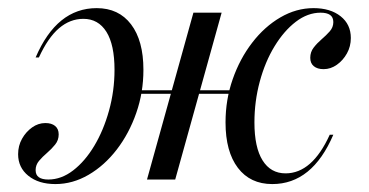

<svg xmlns="http://www.w3.org/2000/svg" viewBox="-20 -446 917 477"><path d="M656.5 11.3Q601.6 11.3 571 -29Q540.3 -69.4 540.3 -141.9Q540.3 -198.4 558.1 -249.2Q575.8 -300 606.5 -339.9Q637.1 -379.8 676.6 -402.8Q716.1 -425.8 758.9 -425.8Q800.8 -425.8 826.2 -405.6Q851.6 -385.5 851.6 -351.6Q851.6 -330.6 841.9 -313.3Q832.3 -296 816.9 -285.1Q801.6 -274.2 783.9 -274.2Q768.5 -274.2 759.7 -281.5Q750.8 -288.7 750.8 -302.4Q750.8 -316.9 759.3 -327.8Q767.7 -338.7 779 -348.4Q790.3 -358.1 799.2 -368.1Q808.1 -378.2 808.1 -391.1Q808.1 -403.2 800 -408.9Q791.9 -414.5 776.6 -414.5Q744.4 -414.5 714.9 -391.9Q685.5 -369.4 662.1 -331Q638.7 -292.7 625.4 -243.5Q612.1 -194.4 612.1 -141.9Q612.1 -79.8 632.3 -47.6Q652.4 -15.3 689.5 -15.3Q755.6 -15.3 799.2 -111.3H808.1Q755.6 11.3 656.5 11.3ZM117.7 11.3Q75.8 11.3 50.4 -9.3Q25 -29.8 25 -62.9Q25 -83.9 34.7 -101.2Q44.4 -118.5 59.7 -129.4Q75 -140.3 92.7 -140.3Q108.1 -140.3 116.9 -133.1Q125.8 -125.8 125.8 -112.1Q125.8 -97.6 116.9 -86.7Q108.1 -75.8 96.8 -66.1Q85.5 -56.5 77 -46.4Q68.5 -36.3 68.5 -23.4Q68.5 -11.3 76.6 -5.6Q84.7 0 100 0Q132.3 0 161.7 -22.6Q191.1 -45.2 214.1 -83.5Q237.1 -121.8 250.8 -171Q264.5 -220.2 264.5 -272.6Q264.5 -334.7 244.4 -366.9Q224.2 -399.2 187.1 -399.2Q154 -399.2 126.6 -375.8Q99.2 -352.4 76.6 -303.2H68.5Q121 -425.8 220.2 -425.8Q275 -425.8 305.6 -385.5Q336.3 -345.2 336.3 -272.6Q336.3 -216.1 318.5 -165.3Q300.8 -114.5 270.2 -74.6Q239.5 -34.7 200 -11.7Q160.5 11.3 117.7 11.3ZM345.2 0 460.5 -414.5H530.6L415.3 0ZM298.4 -212.9 299.2 -221.8H585.5L584.7 -212.9Z"/></svg>

Font: Playfair 144pt Light
Style: Italic
Weight: 300
Italic angle: -15.6°
Designer: Claus Eggers Sørensen
Foundry: Claus Eggers Sørensen
Version: Version 2.001;gftools[0.9.30]